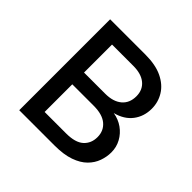

<svg xmlns="http://www.w3.org/2000/svg" viewBox="-164 -810 970 970"><g transform="rotate(45 321.0 -325.0)"><path d="M194.5 -566V-366H345.5Q402.5 -366 434.5 -393Q466.5 -420 466.5 -468.5Q466.5 -513.5 435.2 -539.8Q404 -566 346.5 -566ZM194.5 -84.5H347.5Q413.5 -84.5 443.5 -111.8Q473.5 -139 473.5 -183.5Q473.5 -228 441.8 -255Q410 -282 347.5 -282H194.5ZM97.5 0V-649.5H349Q422.5 -649.5 470.2 -626.5Q518 -603.5 542 -564.5Q566 -525.5 566 -479Q566 -423.5 535 -383Q504 -342.5 445.5 -327.5Q484 -321 513.5 -300Q543 -279 560.2 -247.5Q577.5 -216 577.5 -178.5Q577.5 -146.5 566.2 -114.8Q555 -83 529 -57Q503 -31 459 -15.5Q415 0 349.5 0Z"/></g></svg>

Font: Betinya Sans Medium
Style: Regular
Weight: 500
Designer: Jonathan Pinhorn
Version: Version 2.001;December 9, 2019;FontCreator 12.0.0.2547 64-bi